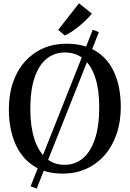

<svg xmlns="http://www.w3.org/2000/svg" viewBox="-20 -1008 761 1127"><path d="M524.5 -833.5 560.5 -819.5 195.5 98.5 159.5 85.5ZM354.5 11Q246.5 12.5 174.8 -35.8Q103 -84 67.5 -169.8Q32 -255.5 32 -367Q32 -455.5 57 -526.5Q82 -597.5 127.5 -647.8Q173 -698 234.5 -724.8Q296 -751.5 369 -751.5Q476 -751.5 547 -705.5Q618 -659.5 653.5 -576Q689 -492.5 689 -380.5Q689 -292.5 664.2 -220.8Q639.5 -149 594.5 -97.5Q549.5 -46 488.2 -18Q427 10 354.5 11ZM359 -40.5Q420.5 -40.5 466.2 -78.5Q512 -116.5 537.2 -192.2Q562.5 -268 562.5 -380Q562.5 -481 539.2 -552.5Q516 -624 471 -662Q426 -700 361.5 -700Q300 -700 254.2 -663.5Q208.5 -627 183.2 -553.2Q158 -479.5 158 -367Q158 -266.5 181.5 -193.2Q205 -120 249.8 -80.2Q294.5 -40.5 359 -40.5ZM360 -800 321.5 -832.5 443.5 -988.5 519 -928.5Q505.5 -910.5 486 -891.5Q466.5 -872.5 444.5 -854.5Q422.5 -836.5 401 -822.2Q379.5 -808 361 -800Z"/></svg>

Font: Merriweather 28pt Medium
Style: Regular
Weight: 500
Version: Version 2.100